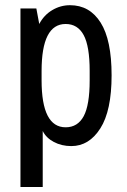

<svg xmlns="http://www.w3.org/2000/svg" viewBox="-20 -555 492 746"><path d="M252 -534.8Q328.4 -534.8 371 -467.2Q413.6 -399.7 413.6 -262.4Q413.6 -125.1 369.9 -56.3Q326.2 12.6 257.2 12.6Q219.4 12.6 189.4 -3.3Q159.4 -19.1 146 -46V171.6H59.5V-522.2H121.2L132.5 -461.8Q150.7 -496.5 182.9 -515.6Q215 -534.8 252 -534.8ZM235 -461.8Q141.6 -461.8 141.6 -279.3V-242.8Q141.6 -60.4 235 -60.4Q281.9 -60.4 305.2 -103.6Q328.4 -146.8 328.4 -242.8V-279.3Q328.4 -375.3 305.2 -418.5Q281.9 -461.8 235 -461.8Z"/></svg>

Font: Puralecka Narrow
Style: Regular
Weight: 400
Designer: Hector Gatti, Marcela Romero, Pablo Cosgaya and Nicolas Silva
Version: Version 1.004;PS 001.004;hotconv 1.0.70;makeotf.lib2.5.58329